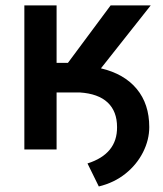

<svg xmlns="http://www.w3.org/2000/svg" viewBox="-20 -548 599 704"><path d="M350.1 -297.4Q435.5 -277.3 481.4 -221.9Q527.3 -166.5 527.3 -82Q527.3 -35.2 504.4 10.3Q481.4 55.7 439.9 88.9Q398.4 122.1 342.3 135.7L300.8 51.3Q410.2 16.6 409.2 -82Q409.2 -139.6 374.8 -172.1Q340.3 -204.6 272.5 -209H187.5V0H69.3V-528.3H187.5V-317.4H229L385.7 -528.3H532.7Z"/></svg>

Font: Roboto Medium
Style: Regular
Weight: 500
Designer: Google
Version: Version 2.134; 2016; ttfautohint (v1.6)